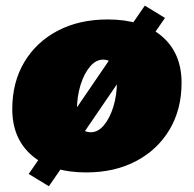

<svg xmlns="http://www.w3.org/2000/svg" viewBox="-20 -601 686 679"><path d="M284.7 8.8Q162.6 8.8 93 -51Q23.4 -110.8 23.4 -215.3Q23.4 -310.1 65.9 -381.3Q108.4 -452.6 184.3 -492.4Q260.3 -532.2 360.8 -532.2Q482.9 -532.2 552.5 -472.7Q622.1 -413.1 622.1 -308.1Q622.1 -213.9 579.6 -142.6Q537.1 -71.3 461.2 -31.2Q385.3 8.8 284.7 8.8ZM301.3 -133.3Q326.7 -133.3 347.4 -158Q368.2 -182.6 380.9 -223.6Q393.6 -264.6 393.6 -314Q393.6 -390.1 344.2 -390.1Q319.3 -390.1 298.3 -365.5Q277.3 -340.8 264.6 -299.8Q252 -258.8 252 -209.5Q252 -133.3 301.3 -133.3ZM152.8 57.6 81.5 14.2 149.4 -84 206.1 -153.8 378.4 -406.2 424.3 -482.9 492.2 -581.1 563.5 -537.6 495.6 -439.5 439 -369.6 266.6 -117.2 220.7 -40.5Z"/></svg>

Font: Bevan
Style: Italic
Weight: 400
Italic angle: -10°
Designer: Vernon Adams
Foundry: Vernon Adams
Version: Version 2.100; ttfautohint (v1.8.3)